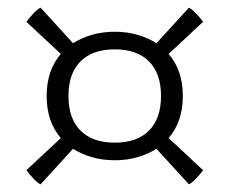

<svg xmlns="http://www.w3.org/2000/svg" viewBox="-20 -574 600 502"><path d="M474 -92 389 -185Q367 -171 339.5 -163Q312 -155 280 -155Q248 -155 220.5 -163Q193 -171 171 -185L86 -92Q78 -96 67.5 -107Q57 -118 49 -129L139 -213Q102 -256 102 -323Q102 -390 139 -433L49 -517Q57 -528 67.5 -539Q78 -550 86 -554L171 -461Q193 -475 220.5 -483Q248 -491 280 -491Q312 -491 339.5 -483Q367 -475 389 -461L474 -554Q482 -550 492.5 -539Q503 -528 511 -517L421 -433Q458 -390 458 -323Q458 -256 421 -213L511 -129Q503 -118 492.5 -107Q482 -96 474 -92ZM280 -201Q338 -201 369.5 -232.5Q401 -264 401 -323Q401 -382 369.5 -413.5Q338 -445 280 -445Q222 -445 190.5 -413.5Q159 -382 159 -323Q159 -264 190.5 -232.5Q222 -201 280 -201Z"/></svg>

Font: Scope One
Style: Regular
Weight: 400
Designer: Dalton Maag Ltd
Foundry: Dalton Maag Ltd
Version: Version 1.001; ttfautohint (v1.4.1) -l 11 -r 50 -G 50 -x 14 